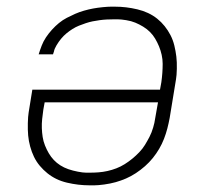

<svg xmlns="http://www.w3.org/2000/svg" viewBox="-20 -548 640 576"><path d="M249 8Q232 8 215 6Q198 4 181 0Q164 -4 149.5 -11Q135 -18 122.5 -28Q110 -38 99.5 -50.5Q89 -63 82 -77.5Q75 -92 70.5 -108.5Q66 -125 64.5 -141.5Q63 -158 63.5 -178.5Q64 -199 66 -211L77 -279H460L464 -301Q466 -315 467 -329Q468 -343 468 -356.5Q468 -370 465 -383.5Q462 -397 457 -409Q452 -421 445.5 -432Q439 -443 430 -452Q421 -461 409.5 -468Q398 -475 386 -480Q374 -485 358.5 -487.5Q343 -490 334 -490H321Q311 -490 300.5 -489.5Q290 -489 279 -487.5Q268 -486 258 -484Q248 -482 237.5 -478.5Q227 -475 217 -471Q207 -467 197.5 -461Q188 -455 179.5 -448Q171 -441 163.5 -432Q156 -423 149.5 -412Q143 -401 142 -394L139 -385H96Q100 -398 105 -411Q110 -424 118 -436Q126 -448 136 -459Q146 -470 157 -479Q168 -488 180.5 -494.5Q193 -501 205.5 -506.5Q218 -512 232 -516Q246 -520 259.5 -522.5Q273 -525 288.5 -526.5Q304 -528 313 -528H324Q342 -528 358.5 -526Q375 -524 392 -520Q409 -516 424 -509Q439 -502 451.5 -492Q464 -482 474 -469.5Q484 -457 491.5 -442.5Q499 -428 503 -411.5Q507 -395 509 -378.5Q511 -362 510.5 -341.5Q510 -321 508 -310L489 -194Q486 -178 482 -162.5Q478 -147 472 -131.5Q466 -116 457.5 -101.5Q449 -87 438.5 -74Q428 -61 415 -49.5Q402 -38 387.5 -28.5Q373 -19 358 -12.5Q343 -6 327 -1.5Q311 3 292.5 5.5Q274 8 263 8ZM238 -30H250Q263 -30 276 -31Q289 -32 302.5 -35Q316 -38 329 -43Q342 -48 354 -55.5Q366 -63 377 -72Q388 -81 398 -91.5Q408 -102 415 -113.5Q422 -125 428.5 -137.5Q435 -150 439.5 -165.5Q444 -181 445 -190L454 -241H114L110 -219Q108 -205 106.5 -191Q105 -177 105.5 -163.5Q106 -150 108 -137Q110 -124 115 -111.5Q120 -99 126.5 -88Q133 -77 141.5 -68Q150 -59 161 -52Q172 -45 185 -40.5Q198 -36 213.5 -33Q229 -30 238 -30Z"/></svg>

Font: Iosevka Aile XLt Obl
Style: Regular
Weight: 200
Italic angle: -9°
Designer: Belleve Invis
Foundry: Belleve Invis
Version: Version 31.1.0; ttfautohint (v1.8.4)